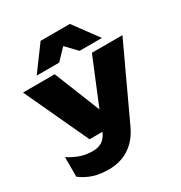

<svg xmlns="http://www.w3.org/2000/svg" viewBox="-225 -981 1248 1323"><g transform="rotate(-30 399.5 -319.5)"><path d="M257 182C360 182 468 138 531 2L799 -573H556L406 -209L260 -573H8L244 -65H347C320 -2 278 17 223 17C155 17 103 -1 36 -43V113C103 162 167 182 257 182ZM148 -627H327L408 -712L489 -627H667L524 -821H291Z"/></g></svg>

Font: Bounded ExtBd
Style: Regular
Weight: 800
Designer: Vlad Churkin
Version: Version 3.0